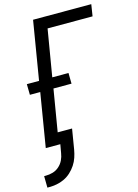

<svg xmlns="http://www.w3.org/2000/svg" viewBox="-151 -810 799 1109"><g transform="rotate(-15 249.0 -256.0)"><path d="M-10 223 -11 154H-1Q20 154 41 148Q62 142 79 127Q96 112 105.5 92Q115 72 118 51L127 0H40L93 -321H31L30 -385H103L161 -735H509L498 -665H229L182 -385H279L280 -321H172L130 -70H216L196 51Q192 74 184.5 96.5Q177 119 163.5 139.5Q150 160 131.5 177Q113 194 90.5 204.5Q68 215 45 219Q22 223 -1 223Z"/></g></svg>

Font: Iosevka Algr
Style: Italic
Weight: 400
Italic angle: -9°
Monospace: yes
Designer: Belleve Invis
Foundry: Belleve Invis
Version: Version 26.0.2; ttfautohint (v1.8.3)